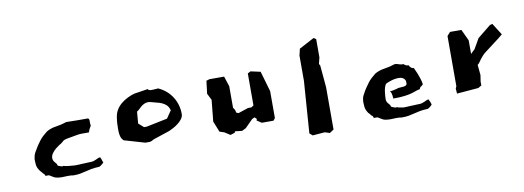

<svg xmlns="http://www.w3.org/2000/svg" viewBox="-46 -712 2632 964"><g transform="rotate(-10 1270.0 -230.0)"><path d="M427 -44 423 -48Q423 -53 420.5 -57.5Q418 -62 416 -68Q409 -68 404 -65.5Q399 -63 393.5 -60.5Q388 -58 381 -55.5Q374 -53 362 -53H357Q345 -52 336.5 -52Q328 -52 320.5 -51.5Q313 -51 304.5 -50.5Q296 -50 285 -50Q267 -52 254.5 -52.5Q242 -53 225 -58Q224 -57 224 -57Q223 -57 222.5 -56.5Q222 -56 220 -56Q208 -60 202.5 -62Q197 -64 197 -69Q197 -73 187.5 -83Q178 -93 178 -106Q178 -118 186.5 -130Q195 -142 205.5 -150.5Q216 -159 224 -164Q232 -169 230 -168Q232 -168 234 -170Q236 -171 237.5 -172.5Q239 -174 242 -176Q247 -182 254.5 -185.5Q262 -189 289 -193Q310 -197 322.5 -199Q335 -201 344 -201Q353 -201 361 -201Q369 -201 382 -201Q385 -211 387 -215Q389 -219 397 -233Q395 -243 395.5 -256.5Q396 -270 388 -271H333Q321 -271 308.5 -271.5Q296 -272 279 -272Q253 -263 224.5 -259Q196 -255 175 -242Q162 -232 152.5 -223Q143 -214 134.5 -203Q126 -192 117.5 -179Q109 -166 99 -148Q95 -140 93 -132Q91 -124 90 -116Q90 -101 91.5 -86.5Q93 -72 106 -54Q110 -50 114 -45Q118 -40 118 -40L123 -35Q125 -35 127 -29.5Q129 -24 130 -24H147Q159 -17 166 -12.5Q173 -8 179.5 -6.5Q186 -5 193 -4Q200 -3 211 -3Q216 -3 222.5 -3.5Q229 -4 236 -4Q243 -4 250 -4Q257 -4 267 -2Q288 -2 302.5 -4.5Q317 -7 331.5 -11Q346 -15 362.5 -18Q379 -21 404 -22Q409 -24 418 -31.5Q427 -39 427 -41Q427 -44 421 -44Z M533 -250Q530 -232 529.5 -216Q529 -200 529 -187Q529 -163 536 -145L546 -132L652 -101H676Q680 -102 685 -104Q690 -106 696 -110L780 -138Q787 -141 800.5 -148Q814 -155 826.5 -164.5Q839 -174 848 -186Q857 -198 857 -211Q857 -259 832.5 -298Q808 -337 763 -358H761Q757 -358 747 -357Q737 -356 729 -356Q722 -356 716.5 -358Q711 -360 711 -364L640 -353Q622 -348 604 -339Q586 -330 571 -317.5Q556 -305 546 -288.5Q536 -272 533 -250ZM718 -296Q730 -292 744 -289Q758 -286 770 -280.5Q782 -275 791.5 -266Q801 -257 806 -239L780 -201L673 -179H659L633 -202L638 -262Q644 -265 650 -271Q656 -277 663.5 -283.5Q671 -290 680.5 -294.5Q690 -299 701 -299Q708 -299 718 -296Z M1314 -247 1284 -351 1234 -362 1219 -354V-191L1207 -183H1190L1139 -166L1128 -170L1124 -185L1116 -197V-307L1099 -359H1024L1008 -354L1000 -289L1017 -255L1006 -146L1028 -91L1052 -83L1080 -65L1102 -72L1106 -79L1141 -75L1161 -85L1201 -125L1214 -131L1224 -121L1221 -114L1245 -98H1305L1314 -110Z M1584 -330 1579 -339 1587 -371V-464L1575 -472L1498 -431L1490 -397V-268L1471 -4L1486 9L1548 4L1573 12L1594 -2V-180V-218Z M2101 -44 2098 -48Q2098 -53 2095 -57.5Q2092 -62 2090 -68Q2084 -68 2079 -65.5Q2074 -63 2068.5 -60.5Q2063 -58 2055.5 -55.5Q2048 -53 2037 -53H2032Q2020 -52 2011 -52Q2002 -52 1994 -51.5Q1986 -51 1978 -50.5Q1970 -50 1959 -50Q1940 -53 1934.5 -54.5Q1929 -56 1929 -56Q1929 -56 1930 -56Q1931 -56 1927 -58Q1926 -57 1925 -57Q1924 -57 1923.5 -56.5Q1923 -56 1921 -56Q1910 -60 1903.5 -62Q1897 -64 1897 -69Q1897 -73 1887.5 -83Q1878 -93 1878 -106Q1878 -121 1881 -144.5Q1884 -168 1893 -182Q1901 -187 1921 -193.5Q1941 -200 1961 -200Q1973 -200 1979.5 -196.5Q1986 -193 1990 -188Q1994 -183 1994.5 -177.5Q1995 -172 1995 -167Q1995 -160 1990 -157Q1985 -154 1978 -153Q1971 -152 1964 -152Q1957 -152 1952 -151Q1932 -145 1919.5 -143Q1907 -141 1905 -141Q1910 -139 1912 -133Q1914 -127 1915 -120.5Q1916 -114 1916 -108.5Q1916 -103 1917 -103Q1952 -103 1975 -106Q1998 -109 2013 -113.5Q2028 -118 2037 -121.5Q2046 -125 2055 -126Q2059 -136 2064 -138.5Q2069 -141 2075 -148Q2073 -162 2068.5 -176.5Q2064 -191 2059 -203.5Q2054 -216 2049.5 -225Q2045 -234 2045 -236Q2038 -236 2033.5 -239Q2029 -242 2026.5 -245Q2024 -248 2023 -251Q2022 -254 2021 -254Q2010 -254 2004 -259Q2000 -261 1998 -264Q1982 -264 1973 -268Q1964 -272 1953 -272Q1928 -263 1899.5 -259Q1871 -255 1849 -242Q1837 -232 1827 -223Q1817 -214 1809 -203Q1801 -192 1792 -179Q1783 -166 1774 -148Q1769 -140 1767.5 -132Q1766 -124 1765 -116Q1765 -101 1766.5 -86.5Q1768 -72 1780 -54Q1785 -50 1788.5 -45Q1792 -40 1792 -40L1798 -35Q1800 -35 1801.5 -29.5Q1803 -24 1804 -24H1822Q1834 -17 1841 -12.5Q1848 -8 1854 -6.5Q1860 -5 1867 -4Q1874 -3 1885 -3Q1891 -3 1897.5 -3.5Q1904 -4 1911 -4Q1917 -4 1924 -4Q1931 -4 1941 -2Q1963 -2 1977.5 -4.5Q1992 -7 2006.5 -11Q2021 -15 2037.5 -18Q2054 -21 2078 -22Q2084 -24 2092.5 -31.5Q2101 -39 2101 -41Q2101 -44 2096 -44Z M2509 -326 2471 -386 2458 -382 2391 -328 2361 -276 2340 -256V-325L2313 -383H2255L2239 -365V-109L2234 -98L2236 -72L2346 -81L2363 -91V-111L2368 -143L2363 -196Q2370 -201 2374.5 -208Q2379 -215 2384.5 -222Q2390 -229 2397.5 -237.5Q2405 -246 2416 -254L2462 -289Q2473 -297 2484.5 -306Q2496 -315 2509 -326Z"/></g></svg>

Font: Dokdo
Style: Regular
Weight: 400
Version: Version 2.00